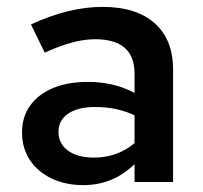

<svg xmlns="http://www.w3.org/2000/svg" viewBox="-20 -529 590 558"><path d="M222 9Q170 9 129.5 -10.5Q89 -30 66.5 -64.5Q44 -99 44 -144Q44 -189 67.5 -222Q91 -255 134 -273Q177 -291 236 -291Q271 -291 305 -283.5Q339 -276 371 -259V-315Q371 -365 342.5 -390Q314 -415 256 -415Q225 -415 189.5 -405.5Q154 -396 110 -376L70 -458Q180 -509 278 -509Q376 -509 429.5 -461.5Q483 -414 483 -327V0H371V-52Q339 -21 302 -6Q265 9 222 9ZM150 -146Q150 -111 178 -91Q206 -71 253 -71Q287 -71 316.5 -81.5Q346 -92 371 -113V-194Q345 -206 317 -212Q289 -218 256 -218Q207 -218 178.5 -199Q150 -180 150 -146Z"/></svg>

Font: Red Hat Text Medium
Style: Regular
Weight: 500
Designer: Pentagram, MCKL
Foundry: Pentagram, MCKL
Version: Version 1.023